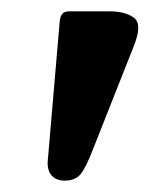

<svg xmlns="http://www.w3.org/2000/svg" viewBox="-20 -709 263 338"><path d="M85 -670Q86 -681 90 -685Q94 -689 101 -689H174Q200 -689 215.5 -678Q231 -667 216 -629L144 -447Q131 -413 121.5 -402Q112 -391 94 -391Q79 -391 71 -400Q63 -409 64 -425Z"/></svg>

Font: Alkatra
Style: Regular
Weight: 400
Designer: Suman Bhandary
Version: Version 1.100;gftools[0.9.22]